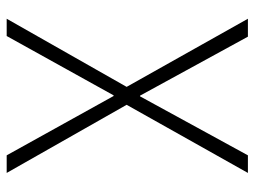

<svg xmlns="http://www.w3.org/2000/svg" viewBox="-116 -444 780 589"><g transform="rotate(-90 274.5 -150.0)"><path d="M275 -111H273L92 220H38L247 -152L38 -520H92L274 -192H276L458 -520H511L302 -152L511 220H456Z"/></g></svg>

Font: M PLUS 1p Light
Style: Regular
Weight: 300
Version: Version 1.061